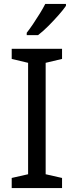

<svg xmlns="http://www.w3.org/2000/svg" viewBox="-20 -964 379 984"><path d="M298 0H40V-52L124 -71V-642L40 -662V-714H298V-662L214 -642V-71L298 -52ZM318 -934Q306 -916 281 -887.5Q256 -859 227.5 -830.5Q199 -802 175 -784H117V-796Q132 -815 149.5 -841Q167 -867 184 -894.5Q201 -922 212 -944H318Z"/></svg>

Font: Noto Sans Old Turkic
Style: Regular
Weight: 400
Designer: Monotype Design Team
Foundry: Monotype Imaging Inc.
Version: Version 2.003; ttfautohint (v1.8.4.7-5d5b)